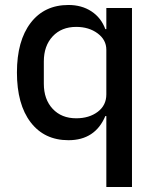

<svg xmlns="http://www.w3.org/2000/svg" viewBox="-20 -551 629 771"><path d="M407 200V-85H403Q362 12 255 12Q158 12 103 -60Q48 -132 48 -260Q48 -387 103 -459Q158 -531 255 -531Q308 -531 347 -505.5Q386 -480 403 -434H407V-519H510V200ZM286 -76Q338 -76 372.5 -102Q407 -128 407 -172V-351Q407 -391 372 -417Q337 -443 286 -443Q227 -443 191.5 -405Q156 -367 156 -304V-215Q156 -152 191.5 -114Q227 -76 286 -76Z"/></svg>

Font: Anuphan Medium
Style: Regular
Weight: 500
Designer: Mike Abbink, Paul van der Laan, Pieter van Rosmalen, Mint Tantisuwanna
Foundry: Bold Monday; Cadson Demak
Version: Version 3.002;hotconv 1.0.109;makeotfexe 2.5.65596